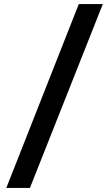

<svg xmlns="http://www.w3.org/2000/svg" viewBox="-20 -779 536 943"><path d="M11 144 367 -759H485L127 144Z"/></svg>

Font: SUSE Thin SemiBold
Style: Regular
Weight: 600
Version: Version 1.000